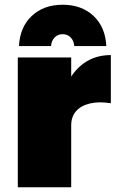

<svg xmlns="http://www.w3.org/2000/svg" viewBox="-20 -789 497 809"><path d="M447 -354Q397 -362 359 -353Q321 -344 300.5 -320.5Q280 -297 280 -261L230 -271Q230 -358 257 -422.5Q284 -487 332.5 -522Q381 -557 447 -557ZM55 -547H280V0H55ZM195 -595H60Q64 -675 114 -722Q164 -769 244 -769Q324 -769 374 -722Q424 -675 428 -595H293Q291 -618 277.5 -631.5Q264 -645 244 -645Q224 -645 210.5 -631.5Q197 -618 195 -595Z"/></svg>

Font: Alexandria Black
Style: Regular
Weight: 900
Designer: Mohamed Gaber
Foundry: Kief Type Foundry
Version: Version 5.100